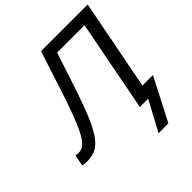

<svg xmlns="http://www.w3.org/2000/svg" viewBox="-287 -848 1208 1208"><g transform="rotate(-45 317.0 -244.0)"><path d="M581 -610H337L278 -430Q213 -229 173 -145Q153 -103 133.5 -74Q114 -45 92 -26.5Q70 -8 44.5 0Q19 8 -12 8Q-40 8 -53 3L-39 -71Q-29 -68 -12 -68Q23 -68 50 -101Q77 -132 109 -209Q125 -247 145.5 -304Q166 -361 191 -439L272 -688H687L570 -84H664L517 200H430L537 0H463Z"/></g></svg>

Font: Libra Sans Modern
Style: Italic
Weight: 400
Italic angle: -12°
Foundry: Stefan Peev, Context Ltd
Version: Version 1.000